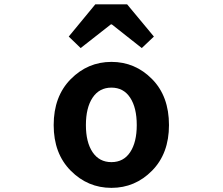

<svg xmlns="http://www.w3.org/2000/svg" viewBox="-20 -863 1040 896"><path d="M230.5 -279.3Q230.5 -413.1 310.1 -493.7Q389.6 -574.2 500 -574.2Q610.4 -574.2 689.5 -494.1Q768.6 -414.1 768.6 -279.3Q768.6 -146.5 689.5 -66.4Q610.4 13.7 500 13.7Q389.6 13.7 310.1 -66.4Q230.5 -146.5 230.5 -279.3ZM618.2 -279.3Q618.2 -360.4 587.4 -407.2Q556.6 -454.1 500 -454.1Q443.4 -454.1 412.1 -407.2Q380.9 -360.4 380.9 -279.3Q380.9 -199.2 412.1 -152.8Q443.4 -106.4 500 -106.4Q556.6 -106.4 587.4 -152.8Q618.2 -199.2 618.2 -279.3ZM300.8 -692.4 424.8 -842.8H573.2L698.2 -692.4L641.6 -638.7L502 -749H497.1L356.4 -638.7Z"/></svg>

Font: Gen Shin Gothic Monospace Bold
Style: Bold
Weight: 700
Designer: [Source Han Sans]
Ryoko NISHIZUKA  (kana & ideographs); Paul D. Hunt (Latin, Greek & Cyrillic); Wenlong ZHANG  (bopomofo
Version: Version 1.002.20150607